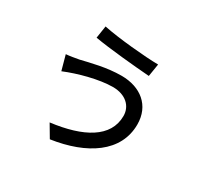

<svg xmlns="http://www.w3.org/2000/svg" viewBox="-164 -968 1285 1229"><g transform="rotate(30 478.0 -354.0)"><path d="M671 -317C671 -158 514 -74 282 -45L337 48C590 11 775 -110 775 -314C775 -454 673 -534 532 -534C423 -534 315 -505 247 -489C218 -484 182 -477 153 -475L183 -366C279 -406 420 -444 520 -444C614 -444 671 -390 671 -317ZM285 -756 271 -665C379 -646 576 -628 683 -620L698 -713C602 -714 392 -733 285 -756Z"/></g></svg>

Font: Kinto Sans Med
Style: Regular
Weight: 500
Designer: Authors: Ryoko NISHIZUKA  (kana & ideographs); Paul D. Hunt (Latin, Greek & Cyrillic); Wenlong ZHANG  (bopomofo); Sandol
Foundry: Adobe Systems Incorporated, ookami Inc.
Version: Version 0.001